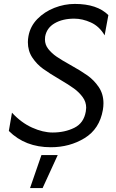

<svg xmlns="http://www.w3.org/2000/svg" viewBox="-20 -738 590 978"><path d="M248 -63Q199 -63 143.5 -88Q88 -113 41 -164L25 -71Q108 12 239 12Q335 12 411 -34.5Q487 -81 504 -178Q507 -196 507 -212Q507 -259 483 -294.5Q459 -330 425 -354Q391 -378 337 -408Q292 -433 267.5 -450Q243 -467 226 -488.5Q209 -510 209 -537Q209 -547 210 -552Q218 -596 258.5 -619.5Q299 -643 358 -643Q400 -643 443 -623.5Q486 -604 513 -558L532 -661Q475 -718 361 -718Q308 -718 257 -698Q206 -678 170 -641Q134 -604 125 -554Q122 -538 122 -523Q122 -479 144.5 -445Q167 -411 199.5 -387.5Q232 -364 285 -333Q331 -306 357 -287Q383 -268 401 -243.5Q419 -219 419 -189Q419 -182 417 -170Q407 -111 358.5 -87Q310 -63 248 -63ZM274 52H191L133 220H197Z"/></svg>

Font: Geom Light
Style: Italic
Weight: 300
Italic angle: -10°
Version: Version 1.102